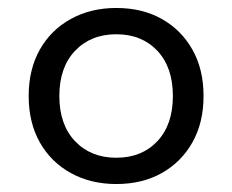

<svg xmlns="http://www.w3.org/2000/svg" viewBox="-20 -694 583 482"><path d="M272 -232Q208 -232 158 -259.5Q108 -287 80 -336.5Q52 -386 52 -453Q52 -520 80 -569.5Q108 -619 158 -646.5Q208 -674 272 -674Q337 -674 386 -646.5Q435 -619 463 -569.5Q491 -520 491 -453Q491 -386 463 -336.5Q435 -287 386 -259.5Q337 -232 272 -232ZM272 -298Q336 -298 375 -339.5Q414 -381 414 -453Q414 -525 375 -566.5Q336 -608 272 -608Q208 -608 168.5 -566.5Q129 -525 129 -453Q129 -381 168.5 -339.5Q208 -298 272 -298Z"/></svg>

Font: Gantari
Style: Regular
Weight: 400
Designer: Anugrah Pasau
Foundry: Lafontype
Version: Version 1.000; ttfautohint (v1.8.3)